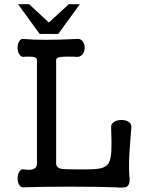

<svg xmlns="http://www.w3.org/2000/svg" viewBox="-20 -877 707 900"><path d="M153.3 -596.7V-111.3Q153.3 -88.9 132.8 -83Q118.2 -79.1 91.8 -83Q78.1 -85.9 70.3 -71.3Q62.5 -59.6 62.5 -41Q62.5 -22.5 70.3 -9.8Q78.1 2.9 91.8 1Q184.6 -2 309.6 -2Q434.6 -2 520.5 1Q561.5 4.9 574.2 -2Q587.9 -9.8 587.9 -37.1Q583 -73.2 585.9 -147.5Q588.9 -197.3 595.7 -278.3Q597.7 -295.9 583 -305.7Q570.3 -314.5 549.8 -314.5Q528.3 -314.5 514.6 -305.7Q499 -295.9 501 -278.3Q503.9 -202.1 502 -170.9Q500 -130.9 489.3 -112.3Q477.5 -93.8 451.2 -87.9Q429.7 -83 378.9 -83H341.8Q281.2 -83 265.6 -85.9Q243.2 -91.8 243.2 -111.3V-596.7Q243.2 -607.4 266.6 -610.4Q282.2 -612.3 327.1 -611.3L338.9 -610.4Q356.4 -609.4 367.2 -623Q377 -634.8 377 -653.3Q377 -671.9 367.2 -683.6Q356.4 -697.3 338.9 -694.3Q256.8 -690.4 193.4 -690.4Q129.9 -690.4 91.8 -694.3Q78.1 -697.3 70.3 -683.6Q62.5 -671.9 62.5 -653.3Q62.5 -634.8 70.3 -623Q78.1 -609.4 91.8 -610.4L95.7 -611.3Q123 -612.3 134.8 -610.4Q153.3 -607.4 153.3 -596.7ZM116.2 -857.4H64.5L166 -717.8H252.9L354.5 -857.4H302.7L209 -771.5Z"/></svg>

Font: Gungsuh
Style: Regular
Weight: 400
Version: Version 2.21